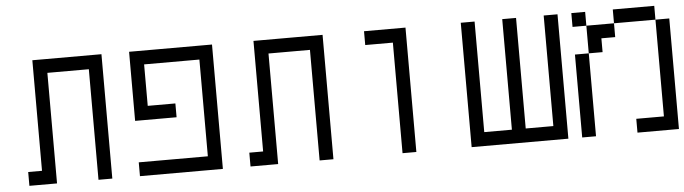

<svg xmlns="http://www.w3.org/2000/svg" viewBox="-40 -713 3081 865"><g transform="rotate(-5 1500.0 -281.0)"><path d="M437.5 0H375V-500H187.5V0H62.5V-62.5H125V-562.5H437.5Z M937.5 0H562.5V-62.5H875V-500H625V-312.5H750V-250H562.5V-562.5H937.5Z M1437.5 0H1375V-500H1187.5V0H1062.5V-62.5H1125V-562.5H1437.5Z M1812.5 0H1750V-500H1625V-562.5H1812.5Z M2125 -62.5H2250V-562.5H2312.5V-62.5H2437.5V-562.5H2500V0H2062.5V-562.5H2125Z M2625 -500H2562.5V-562.5H2625ZM2562.5 -375H2625V0H2562.5ZM2625 -500H2750V-437.5H2687.5V-375H2625ZM2750 -562.5H2937.5V-500H2750ZM2812.5 -62.5H2937.5V-500H3000V0H2812.5Z"/></g></svg>

Font: 寒蝉点阵体 16px
Style: Regular
Weight: 400
Designer: Designed by Warren2060
Foundry: ChillType
Version: Version 1.000